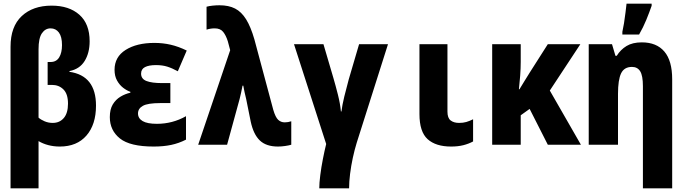

<svg xmlns="http://www.w3.org/2000/svg" viewBox="-20 -796 3750 1056"><path d="M38 -539Q38 -650 99.5 -707.5Q161 -765 264 -765Q360 -765 416.5 -715Q473 -665 473 -569Q473 -505 445.5 -460.5Q418 -416 362 -405V-401Q508 -380 508 -215Q508 -111 455.5 -50.5Q403 10 309 10Q275 10 245 2Q215 -6 192 -20V240H38ZM270 -120Q308 -120 331 -147Q354 -174 354 -226Q354 -279 329 -304Q304 -329 266 -329H242V-455H258Q290 -455 305.5 -480.5Q321 -506 321 -548Q321 -594 304 -617Q287 -640 258 -640Q229 -640 210.5 -613Q192 -586 192 -525V-149Q204 -138 225 -129Q246 -120 270 -120Z M825 10Q695 10 639.5 -34.5Q584 -79 584 -152Q584 -195 600.5 -222Q617 -249 643 -264.5Q669 -280 697 -286V-291Q677 -298 657 -313.5Q637 -329 623.5 -353.5Q610 -378 610 -412Q610 -483 671 -521.5Q732 -560 829 -560Q876 -560 919 -550Q962 -540 1007 -518L958 -404Q927 -421 900 -429.5Q873 -438 838 -438Q799 -438 777.5 -427Q756 -416 756 -391Q756 -362 785.5 -350.5Q815 -339 871 -339H917V-229H861Q793 -229 766 -214Q739 -199 739 -172Q739 -145 764.5 -130Q790 -115 843 -115Q929 -115 1003 -157V-28Q964 -8 921.5 1Q879 10 825 10Z M1509 10Q1444 10 1409 -23.5Q1374 -57 1359 -127L1334 -251Q1329 -273 1325 -289.5Q1321 -306 1318 -325H1314Q1310 -305 1306 -286Q1302 -267 1298 -252L1229 0H1070L1246 -520L1233 -569Q1223 -601 1207.5 -620.5Q1192 -640 1161 -640Q1138 -640 1116 -633V-759Q1130 -763 1149.5 -765Q1169 -767 1187 -767Q1238 -767 1273 -749Q1308 -731 1333.5 -690Q1359 -649 1379 -580L1483 -192Q1495 -151 1510 -137Q1525 -123 1546 -123Q1564 -123 1582 -129V0Q1569 4 1548 7Q1527 10 1509 10Z M1736 240Q1736 211 1741.5 167.5Q1747 124 1756 78Q1765 32 1774 -4L1597 -553H1759L1814 -366Q1826 -325 1838.5 -275.5Q1851 -226 1855 -183H1858Q1862 -217 1873.5 -264.5Q1885 -312 1898 -359L1955 -553H2114L1942 -11Q1930 28 1920.5 72Q1911 116 1905.5 160Q1900 204 1900 240Z M2461 10Q2377 10 2332 -30.5Q2287 -71 2287 -169V-553H2441V-182Q2441 -147 2458.5 -133.5Q2476 -120 2505 -120Q2527 -120 2544.5 -125Q2562 -130 2582 -140V-18Q2558 -5 2528.5 2.5Q2499 10 2461 10Z M2687 0V-553H2844V-456Q2844 -421 2841 -380Q2838 -339 2834 -305H2837Q2851 -328 2864.5 -350Q2878 -372 2893 -396L2993 -553H3172L3004 -298L3175 0H2993L2893 -197L2844 -162V0Z M3218 0V-553H3346L3365 -489H3372Q3393 -523 3426 -543Q3459 -563 3510 -563Q3591 -563 3634 -512.5Q3677 -462 3677 -360V240H3516V-322Q3516 -380 3501 -404Q3486 -428 3456 -428Q3413 -428 3396 -392.5Q3379 -357 3379 -280V0ZM3403 -621Q3407 -638 3412 -668Q3417 -698 3420.5 -729Q3424 -760 3426 -776H3564V-764Q3551 -727 3534.5 -686.5Q3518 -646 3495 -606H3403Z"/></svg>

Font: Noto Sans Mono Condensed Black
Style: Regular
Weight: 900
Width: 3
Designer: Monotype Design Team
Foundry: Monotype Imaging Inc.
Version: Version 2.014